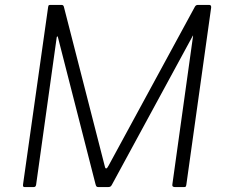

<svg xmlns="http://www.w3.org/2000/svg" viewBox="-20 -762 925 782"><path d="M81 0Q76 0 74.5 -2.5Q73 -5 74 -12L176 -733Q177 -739 178.5 -740.5Q180 -742 186 -742H230Q235 -742 237 -740Q239 -738 240 -735L407 -84Q409 -75 413 -76Q417 -77 422 -87L774 -735Q778 -742 786 -742H832Q841 -742 840 -731L739 -10Q738 -4 736.5 -2Q735 0 729 0H693Q687 0 684 -2.5Q681 -5 682 -11L766 -613Q767 -617 766 -617Q765 -617 764 -614L436 -10Q433 -4 429.5 -2Q426 0 419 0H382Q376 0 373.5 -2Q371 -4 369 -12L216 -610Q215 -614 213.5 -614Q212 -614 211 -610L127 -9Q126 -4 123.5 -2Q121 0 116 0H81Z"/></svg>

Font: Libre Franklin Thin ExtraLight
Style: Italic
Weight: 250
Italic angle: -8°
Version: Version 3.000